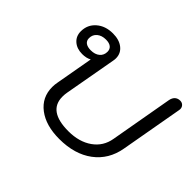

<svg xmlns="http://www.w3.org/2000/svg" viewBox="-127 -793 1012 1012"><g transform="rotate(45 378.5 -287.0)"><path d="M182 -158Q182 -176 186 -196L223 -404Q202 -392 171 -392Q131 -392 106 -414Q81 -436 81 -472Q81 -521 117 -552.5Q153 -584 209 -584Q256 -584 284.5 -561.5Q313 -539 313 -502Q313 -493 311 -483L259 -193Q256 -177 256 -160Q256 -53 407 -53Q487 -53 540 -90.5Q593 -128 604 -193L666 -544Q670 -564 681.5 -574Q693 -584 710 -584Q724 -584 733 -575Q742 -566 742 -552L741 -544L679 -195Q662 -99 589 -44.5Q516 10 402 10Q302 10 242 -35.5Q182 -81 182 -158ZM257 -495Q257 -514 244 -524.5Q231 -535 206 -535Q175 -535 156 -519Q137 -503 137 -477Q137 -458 150.5 -448Q164 -438 189 -438Q220 -438 238.5 -453.5Q257 -469 257 -495Z"/></g></svg>

Font: Kodchasan
Style: Italic
Weight: 400
Italic angle: -10°
Version: Version 1.000; ttfautohint (v1.6)